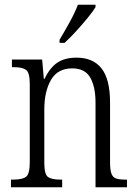

<svg xmlns="http://www.w3.org/2000/svg" viewBox="-20 -786 577 806"><path d="M26 0V-32H36Q74 -32 89.5 -44Q105 -56 105 -105V-433Q105 -481 89.5 -492.5Q74 -504 38 -504H30V-536H157L164 -455H167Q190 -503 221.5 -523.5Q253 -544 301 -544Q371 -544 406.5 -498.5Q442 -453 442 -355V-105Q442 -72 448 -56.5Q454 -41 468 -36.5Q482 -32 507 -32H513V0H381V-355Q381 -421 359 -460Q337 -499 283 -499Q222 -499 194 -450.5Q166 -402 166 -326V-102Q166 -54 181.5 -43Q197 -32 234 -32H241V0ZM230 -619Q252 -656 273 -694Q294 -732 307 -766H381V-756Q371 -739 348.5 -711.5Q326 -684 300 -655.5Q274 -627 251 -606H230Z"/></svg>

Font: Noto Serif Tamil Condensed Light
Style: Italic
Weight: 300
Width: 3
Italic angle: -12°
Designer: Indian Type Foundry, Tom Grace, and the Monotype Design Team
Foundry: Monotype Imaging Inc.
Version: Version 2.003; ttfautohint (v1.8.4.7-5d5b)